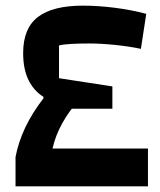

<svg xmlns="http://www.w3.org/2000/svg" viewBox="-20 -660 568 680"><path d="M35 0V-104Q45 -157 69.5 -208.5Q94 -260 134 -312H265Q225 -268 200.5 -223.5Q176 -179 166 -134H504V0ZM184 -275 134 -312V-317Q100 -338 81 -376.5Q62 -415 62 -472Q62 -560 114.5 -600Q167 -640 273 -640Q328 -640 386.5 -632.5Q445 -625 498 -611L479 -487Q436 -496 386.5 -501Q337 -506 295 -506Q262 -506 233 -504.5Q204 -503 189 -499V-383L378 -354V-275Z"/></svg>

Font: Changa SemiBold
Style: Regular
Weight: 600
Designer: Eduardo Rodriguez Tunni
Foundry: Eduardo Rodriguez Tunni
Version: Version 3.002; ttfautohint (v1.8.2)